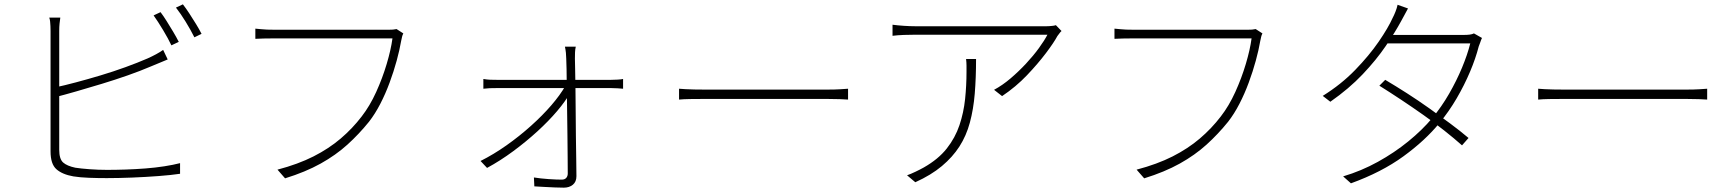

<svg xmlns="http://www.w3.org/2000/svg" viewBox="-20 -818 8000 885"><path d="M720 -762Q733 -745 748 -721Q763 -697 778 -672Q793 -647 804 -625L770 -609Q756 -639 732 -679Q708 -719 688 -747ZM823 -798Q837 -780 853 -755.5Q869 -731 884 -706.5Q899 -682 909 -662L876 -646Q859 -680 836 -717.5Q813 -755 791 -783ZM258 -737Q256 -723 254.5 -709Q253 -695 253 -675Q253 -663 253 -623.5Q253 -584 253 -528Q253 -472 253 -409.5Q253 -347 253 -289.5Q253 -232 253 -189Q253 -146 253 -128Q253 -85 271 -69Q289 -53 327 -45Q352 -41 393 -38Q434 -35 473 -35Q513 -35 558.5 -36.5Q604 -38 650 -41.5Q696 -45 737.5 -51.5Q779 -58 810 -66V-17Q770 -11 711 -6.5Q652 -2 589 0.5Q526 3 472 3Q431 3 390 1.5Q349 0 318 -5Q267 -14 240 -38Q213 -62 213 -120Q213 -141 213 -185.5Q213 -230 213 -289Q213 -348 213 -410.5Q213 -473 213 -528.5Q213 -584 213 -623.5Q213 -663 213 -675Q213 -687 212.5 -697.5Q212 -708 211 -718.5Q210 -729 207 -737ZM234 -415Q276 -424 330.5 -438.5Q385 -453 443.5 -470.5Q502 -488 558.5 -508.5Q615 -529 661 -549Q681 -558 699.5 -568Q718 -578 732 -588L753 -544Q738 -538 717 -529Q696 -520 676 -512Q627 -491 568.5 -470.5Q510 -450 449 -431.5Q388 -413 332.5 -397Q277 -381 234 -370Z M1839 -664Q1835 -656 1833.5 -649.5Q1832 -643 1829 -629Q1822 -588 1808.5 -538.5Q1795 -489 1776 -437.5Q1757 -386 1733 -339.5Q1709 -293 1681 -257Q1635 -200 1581.5 -151.5Q1528 -103 1458 -64Q1388 -25 1294 4L1259 -36Q1354 -61 1425 -97Q1496 -133 1550.5 -179.5Q1605 -226 1647 -281Q1685 -330 1714 -394Q1743 -458 1762.5 -523.5Q1782 -589 1789 -641Q1775 -641 1732.5 -641Q1690 -641 1632 -641Q1574 -641 1510.5 -641Q1447 -641 1389.5 -641Q1332 -641 1292 -641Q1252 -641 1241 -641Q1215 -641 1195.5 -640.5Q1176 -640 1157 -639V-686Q1170 -685 1183 -683.5Q1196 -682 1211 -681.5Q1226 -681 1242 -681Q1251 -681 1282 -681Q1313 -681 1359 -681Q1405 -681 1457.5 -681Q1510 -681 1562.5 -681Q1615 -681 1660 -681Q1705 -681 1735.5 -681Q1766 -681 1774 -681Q1783 -681 1791 -681.5Q1799 -682 1808 -684Z M2634 -603Q2631 -590 2630.5 -576.5Q2630 -563 2630 -548Q2630 -535 2631 -499.5Q2632 -464 2632.5 -413.5Q2633 -363 2633.5 -306.5Q2634 -250 2634.5 -193.5Q2635 -137 2636 -88.5Q2637 -40 2637 -6Q2637 20 2620.5 33.5Q2604 47 2579 47Q2564 47 2538 46Q2512 45 2486.5 43.5Q2461 42 2443 41L2441 0Q2472 5 2508.5 7.5Q2545 10 2569 10Q2583 10 2590 2Q2597 -6 2597 -18Q2597 -49 2596.5 -96Q2596 -143 2595.5 -198Q2595 -253 2594 -309Q2593 -365 2592.5 -414.5Q2592 -464 2591.5 -499.5Q2591 -535 2590 -548Q2590 -560 2588.5 -574.5Q2587 -589 2584 -603ZM2208 -454Q2225 -451 2239 -450.5Q2253 -450 2269 -450Q2276 -450 2305.5 -450Q2335 -450 2379.5 -450Q2424 -450 2476 -450Q2528 -450 2581 -450Q2634 -450 2679.5 -450Q2725 -450 2756.5 -450Q2788 -450 2797 -450Q2809 -450 2826.5 -451Q2844 -452 2852 -454V-409Q2843 -410 2826.5 -411Q2810 -412 2797 -412Q2788 -412 2756.5 -412Q2725 -412 2679.5 -412Q2634 -412 2582 -412Q2530 -412 2477 -412Q2424 -412 2379.5 -412Q2335 -412 2305.5 -412Q2276 -412 2270 -412Q2251 -412 2237.5 -411.5Q2224 -411 2208 -409ZM2195 -76Q2255 -106 2314.5 -148Q2374 -190 2427.5 -238Q2481 -286 2521.5 -333Q2562 -380 2586 -422H2607L2608 -390Q2587 -352 2548 -306Q2509 -260 2457 -212.5Q2405 -165 2345.5 -121Q2286 -77 2225 -44Z M3110 -409Q3123 -408 3140 -407Q3157 -406 3180 -405.5Q3203 -405 3232 -405Q3240 -405 3271.5 -405Q3303 -405 3348.5 -405Q3394 -405 3448 -405Q3502 -405 3556.5 -405Q3611 -405 3659 -405Q3707 -405 3741 -405Q3775 -405 3789 -405Q3829 -405 3852 -406.5Q3875 -408 3889 -409V-359Q3876 -360 3850.5 -361Q3825 -362 3790 -362Q3776 -362 3741.5 -362Q3707 -362 3659 -362Q3611 -362 3556.5 -362Q3502 -362 3448.5 -362Q3395 -362 3349 -362Q3303 -362 3272 -362Q3241 -362 3232 -362Q3192 -362 3161 -361.5Q3130 -361 3110 -359Z M4873 -675Q4868 -671 4863.5 -664.5Q4859 -658 4854 -652Q4838 -622 4801 -573Q4764 -524 4713.5 -471Q4663 -418 4599 -375L4562 -404Q4601 -425 4638.5 -457Q4676 -489 4709.5 -525Q4743 -561 4768.5 -596Q4794 -631 4808 -658Q4792 -658 4753 -658Q4714 -658 4661 -658Q4608 -658 4548 -658Q4488 -658 4429.5 -658Q4371 -658 4322 -658Q4273 -658 4240.5 -658Q4208 -658 4200 -658Q4175 -658 4146.5 -657Q4118 -656 4094 -653V-704Q4117 -701 4146 -699Q4175 -697 4200 -697Q4208 -697 4241 -697Q4274 -697 4323.5 -697Q4373 -697 4431.5 -697Q4490 -697 4549.5 -697Q4609 -697 4661.5 -697Q4714 -697 4751 -697Q4788 -697 4803 -697Q4809 -697 4817 -697.5Q4825 -698 4833 -699Q4841 -700 4847 -702ZM4479 -546Q4479 -459 4473 -386.5Q4467 -314 4450.5 -253Q4434 -192 4402.5 -143Q4371 -94 4321.5 -52.5Q4272 -11 4199 22L4161 -10Q4178 -16 4200 -26.5Q4222 -37 4238 -46Q4305 -84 4344 -133.5Q4383 -183 4402.5 -241Q4422 -299 4428.5 -361.5Q4435 -424 4435 -487Q4435 -501 4435 -515.5Q4435 -530 4433 -546Z M5799 -664Q5795 -656 5793.5 -649.5Q5792 -643 5789 -629Q5782 -588 5768.5 -538.5Q5755 -489 5736 -437.5Q5717 -386 5693 -339.5Q5669 -293 5641 -257Q5595 -200 5541.5 -151.5Q5488 -103 5418 -64Q5348 -25 5254 4L5219 -36Q5314 -61 5385 -97Q5456 -133 5510.5 -179.5Q5565 -226 5607 -281Q5645 -330 5674 -394Q5703 -458 5722.5 -523.5Q5742 -589 5749 -641Q5735 -641 5692.5 -641Q5650 -641 5592 -641Q5534 -641 5470.5 -641Q5407 -641 5349.5 -641Q5292 -641 5252 -641Q5212 -641 5201 -641Q5175 -641 5155.5 -640.5Q5136 -640 5117 -639V-686Q5130 -685 5143 -683.5Q5156 -682 5171 -681.5Q5186 -681 5202 -681Q5211 -681 5242 -681Q5273 -681 5319 -681Q5365 -681 5417.5 -681Q5470 -681 5522.5 -681Q5575 -681 5620 -681Q5665 -681 5695.5 -681Q5726 -681 5734 -681Q5743 -681 5751 -681.5Q5759 -682 5768 -684Z M6365 -450Q6414 -421 6465.5 -388Q6517 -355 6567 -319.5Q6617 -284 6663.5 -249.5Q6710 -215 6749 -182L6719 -148Q6683 -180 6637.5 -216Q6592 -252 6541 -288Q6490 -324 6438 -358.5Q6386 -393 6338 -423ZM6811 -643Q6807 -635 6803 -622.5Q6799 -610 6796 -604Q6782 -549 6756 -487.5Q6730 -426 6694.5 -365Q6659 -304 6615 -251Q6550 -171 6449 -97.5Q6348 -24 6207 27L6171 -5Q6255 -30 6331 -72Q6407 -114 6471 -166Q6535 -218 6582 -274Q6625 -326 6659.5 -386Q6694 -446 6719 -506Q6744 -566 6757 -618H6361L6381 -657H6726Q6743 -657 6754.5 -658.5Q6766 -660 6774 -664ZM6470 -779Q6462 -765 6453.5 -748.5Q6445 -732 6438 -720Q6411 -670 6367.5 -606Q6324 -542 6261 -475.5Q6198 -409 6112 -349L6077 -376Q6162 -429 6226.5 -495.5Q6291 -562 6335 -626Q6379 -690 6400 -737Q6405 -746 6412 -763.5Q6419 -781 6422 -796Z M7070 -409Q7083 -408 7100 -407Q7117 -406 7140 -405.5Q7163 -405 7192 -405Q7200 -405 7231.5 -405Q7263 -405 7308.5 -405Q7354 -405 7408 -405Q7462 -405 7516.5 -405Q7571 -405 7619 -405Q7667 -405 7701 -405Q7735 -405 7749 -405Q7789 -405 7812 -406.5Q7835 -408 7849 -409V-359Q7836 -360 7810.5 -361Q7785 -362 7750 -362Q7736 -362 7701.5 -362Q7667 -362 7619 -362Q7571 -362 7516.5 -362Q7462 -362 7408.5 -362Q7355 -362 7309 -362Q7263 -362 7232 -362Q7201 -362 7192 -362Q7152 -362 7121 -361.5Q7090 -361 7070 -359Z"/></svg>

Font: Noto Sans JP Thin ExtraLight
Style: Regular
Weight: 250
Version: Version 2.004-H2;hotconv 1.0.118;makeotfexe 2.5.65603